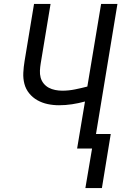

<svg xmlns="http://www.w3.org/2000/svg" viewBox="-20 -755 640 976"><path d="M414 201 448 0H372L412 -239Q379 -230 346 -225Q313 -220 280 -220Q250 -220 222 -226Q194 -232 170 -245.5Q146 -259 128.5 -280.5Q111 -302 104 -329Q97 -356 98.5 -385.5Q100 -415 105 -445L153 -735H237L187 -433Q184 -415 183 -396.5Q182 -378 186.5 -361Q191 -344 202 -330.5Q213 -317 228 -309Q243 -301 261 -297.5Q279 -294 297 -294Q329 -294 361 -300.5Q393 -307 424 -315L494 -735H577L468 -74H543L498 201Z"/></svg>

Font: Iosevka SS04 Extended
Style: Italic
Weight: 400
Width: 7
Italic angle: -9°
Monospace: yes
Designer: Belleve Invis
Foundry: Belleve Invis
Version: Version 19.0.0; ttfautohint (v1.8.4)